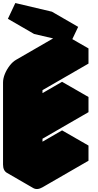

<svg xmlns="http://www.w3.org/2000/svg" viewBox="-63 -1194 646 1265"><path d="M130 -550Q130 -577 142 -606.5Q154 -636 174 -661.5Q194 -687 217 -700L520 -875V-775L217 -600V-380L520 -555V-455L217 -280V-60L520 -235V-135L217 40Q182 60 156 45Q130 30 130 -10ZM211 -1074 452 -1017 403 -914 162 -970ZM520 -235 217 -60 43 -160 346 -335ZM452 -1017 211 -1074 38 -1174 279 -1117ZM520 -555 217 -380 43 -480 346 -655ZM520 -875 217 -700Q194 -687 174 -661.5Q154 -636 142 -606.5Q130 -577 130 -550V-10Q130 30 156 45L-17 -55Q-43 -70 -43 -110V-650Q-43 -677 -31 -706.5Q-19 -736 0.7 -761.5Q20.4 -787 43 -800L346 -975ZM211 -1074 162 -970 -11 -1070 38 -1174Z"/></svg>

Font: Nabla Normal
Style: Regular
Weight: 400
Designer: Arthur Reinders Folmer
Version: Version 1.000